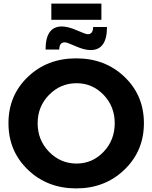

<svg xmlns="http://www.w3.org/2000/svg" viewBox="-20 -1035 846 1066"><path d="M265 -1015H543V-925H265ZM574 -885Q574 -757 483 -757Q448 -757 400 -778.5Q352 -800 340 -800Q309 -800 309 -760H233Q233 -888 323 -888Q358 -888 407 -866.5Q456 -845 467 -845Q497 -845 497 -885ZM27 -351Q27 -505 134.5 -608Q242 -711 403 -711Q564 -711 671.5 -608Q779 -505 779 -351Q779 -197 671 -93Q563 11 403 11Q243 11 135 -92.5Q27 -196 27 -351ZM405 -573Q316 -573 252.5 -508.5Q189 -444 189 -351Q189 -257 252.5 -192Q316 -127 405 -127Q493 -127 555 -192Q617 -257 617 -351Q617 -444 555 -508.5Q493 -573 405 -573Z"/></svg>

Font: Montserrat-Arabic SemiBold
Style: Regular
Weight: 600
Designer: Mohamed Gaber
Foundry: Kief Type Foundry
Version: Version 5.008;PS 005.008;hotconv 1.0.88;makeotf.lib2.5.64775